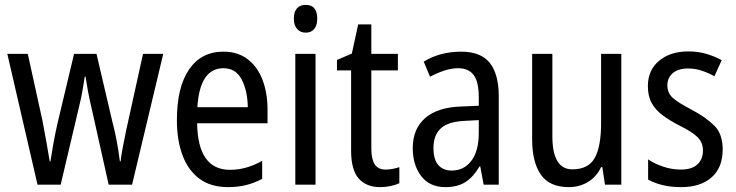

<svg xmlns="http://www.w3.org/2000/svg" viewBox="-20 -758 3022 788"><path d="M355 -318Q347 -351 341 -384Q335 -417 331 -444H328Q324 -416 318 -383Q312 -350 304 -318L229 0H134L10 -537H94L154 -264Q162 -222 170 -178Q178 -134 184 -96H187Q192 -129 199.5 -171Q207 -213 217 -256L284 -537H376L442 -255Q450 -226 458 -184.5Q466 -143 472 -96H475Q477 -117 483.5 -151Q490 -185 498 -224L567 -537H650L522 0H426Z M897 -546Q956 -546 996.5 -515Q1037 -484 1057.5 -430Q1078 -376 1078 -308V-252H789Q792 -61 924 -61Q991 -61 1056 -98V-24Q1024 -7 990.5 1.5Q957 10 916 10Q845 10 798.5 -24.5Q752 -59 729 -121Q706 -183 706 -265Q706 -400 756 -473Q806 -546 897 -546ZM897 -478Q800 -478 790 -318H997Q996 -385 972 -431.5Q948 -478 897 -478Z M1235 -738Q1282 -738 1282 -681Q1282 -654 1269.5 -639Q1257 -624 1235 -624Q1213 -624 1199.5 -639Q1186 -654 1186 -681Q1186 -710 1199 -724Q1212 -738 1235 -738ZM1275 -537V0H1192V-537Z M1563 -62Q1577 -62 1592 -65Q1607 -68 1619 -72V-6Q1604 1 1583.5 5.5Q1563 10 1540 10Q1484 10 1452.5 -25Q1421 -60 1421 -140V-469H1363V-512L1424 -538L1450 -658H1504V-537H1613V-469H1504V-148Q1504 -105 1518 -83.5Q1532 -62 1563 -62Z M1872 -546Q1954 -546 1990.5 -499.5Q2027 -453 2027 -363V0H1965L1951 -75H1948Q1923 -32 1890.5 -11Q1858 10 1808 10Q1743 10 1708.5 -35.5Q1674 -81 1674 -150Q1674 -229 1725 -273.5Q1776 -318 1875 -321L1945 -324V-359Q1945 -422 1924 -450Q1903 -478 1861 -478Q1833 -478 1804 -468.5Q1775 -459 1745 -443L1719 -505Q1751 -525 1790 -535.5Q1829 -546 1872 -546ZM1888 -262Q1819 -259 1789 -231Q1759 -203 1759 -151Q1759 -103 1779 -80.5Q1799 -58 1834 -58Q1884 -58 1914.5 -98Q1945 -138 1945 -213V-265Z M2530 -537V0H2463L2452 -72H2447Q2427 -31 2392 -10.5Q2357 10 2315 10Q2235 10 2199.5 -41.5Q2164 -93 2164 -186V-537H2247V-199Q2247 -63 2329 -63Q2395 -63 2421 -110Q2447 -157 2447 -253V-537Z M2946 -145Q2946 -70 2900.5 -30Q2855 10 2776 10Q2732 10 2698.5 1.5Q2665 -7 2640 -21V-104Q2664 -87 2700.5 -74.5Q2737 -62 2774 -62Q2819 -62 2842 -83Q2865 -104 2865 -141Q2865 -172 2844 -194Q2823 -216 2768 -243Q2729 -263 2700 -284.5Q2671 -306 2655 -334.5Q2639 -363 2639 -405Q2639 -470 2685 -508.5Q2731 -547 2805 -547Q2843 -547 2877 -537.5Q2911 -528 2942 -511L2912 -445Q2887 -459 2860 -468Q2833 -477 2804 -477Q2764 -477 2741.5 -458Q2719 -439 2719 -408Q2719 -376 2741.5 -356Q2764 -336 2820 -307Q2878 -276 2912 -242Q2946 -208 2946 -145Z"/></svg>

Font: Noto Sans Thai Looped Condensed
Style: Regular
Weight: 400
Width: 3
Designer: Sasikarn Vongin, Ben Mitchell
Foundry: The Fontpad Ltd
Version: Version 1.001; ttfautohint (v1.8.4.7-5d5b)